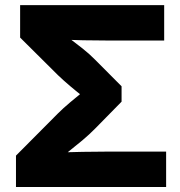

<svg xmlns="http://www.w3.org/2000/svg" viewBox="-20 -748 718 768"><path d="M43.9 0V-125.5L211.4 -293.9Q231.4 -314 260.3 -338.4Q289.1 -362.8 317.1 -385.3Q345.2 -407.7 363.3 -421.4V-322.8Q345.2 -336.4 317.1 -357.9Q289.1 -379.4 261 -403.3Q232.9 -427.2 212.4 -446.8L60.5 -597.7V-727.5H636.7V-585.9H410.6Q362.8 -585.9 313 -586.9Q263.2 -587.9 218.8 -589.8L206.5 -634.8Q227.1 -617.7 254.6 -596.9Q282.2 -576.2 310.3 -554Q338.4 -531.7 360.8 -508.8L466.3 -402.8V-341.3L360.8 -233.9Q337.4 -210 309.1 -186.3Q280.8 -162.6 253.2 -140.9Q225.6 -119.1 205.1 -102.5L214.8 -138.2Q260.3 -139.6 310.8 -140.6Q361.3 -141.6 410.6 -141.6H644.5V0Z"/></svg>

Font: Inter 16pt ExtraBold
Style: Regular
Weight: 800
Version: Version 4.001;git-66647c0bb